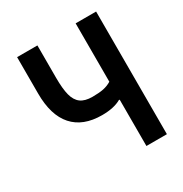

<svg xmlns="http://www.w3.org/2000/svg" viewBox="-168 -854 937 983"><g transform="rotate(-30 300.0 -362.5)"><path d="M416 -274H411Q369 -250 299 -250Q187 -250 128.5 -315.8Q70 -381.5 70 -510V-725H190V-534Q190 -468.5 200 -430.2Q210 -392 234.5 -374Q259 -356 303 -356Q342.5 -356 368.2 -361.2Q394 -366.5 416 -380V-725H537V0H416Z"/></g></svg>

Font: JuliaMono
Style: Bold
Weight: 700
Monospace: yes
Designer: cormullion
Foundry: corm
Version: Version 0.055; ttfautohint (v1.8.4)